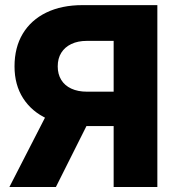

<svg xmlns="http://www.w3.org/2000/svg" viewBox="-20 -748 699 768"><path d="M609.4 0H434.6V-584.5H327.6Q291.5 -584.5 265.4 -572Q239.3 -559.6 225.1 -536.9Q210.9 -514.2 210.9 -482.4Q210.9 -451.2 224.9 -428.5Q238.8 -405.8 265.1 -393.6Q291.5 -381.3 327.6 -381.3H503.4V-243.7H318.8Q232.9 -243.7 169.9 -272.5Q106.9 -301.3 72.5 -355Q38.1 -408.7 38.1 -482.4Q38.1 -558.1 71 -613Q104 -668 165.3 -697.8Q226.6 -727.5 310.1 -727.5H609.4ZM203.6 0H17.6L187 -330.1H369.1Z"/></svg>

Font: Inter 28pt ExtraBold
Style: Regular
Weight: 800
Designer: Rasmus Andersson
Foundry: rsms
Version: Version 4.001;git-66647c0bb